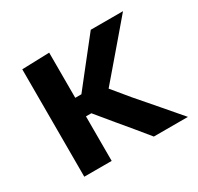

<svg xmlns="http://www.w3.org/2000/svg" viewBox="-115 -637 794 771"><g transform="rotate(-30 282.0 -251.0)"><path d="M69.5 0V-498L196.5 -502V-292.5H225L282 -365Q308 -398 334.5 -431.5Q361 -465 387 -498H536.5Q498.5 -453 460.5 -408.8Q422.5 -364.5 385 -320.5L331 -257.5L395 -180Q434 -135 473 -89.8Q512 -44.5 550 0H392Q366 -32 339.8 -63.8Q313.5 -95.5 287.5 -126.5L221.5 -206.5H196.5V0Z"/></g></svg>

Font: Commissioner SemiBold
Style: Regular
Weight: 600
Designer: Kostas Bartsokas
Foundry: Kostas Bartsokas
Version: Version 1.000; ttfautohint (v1.8.3)